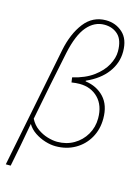

<svg xmlns="http://www.w3.org/2000/svg" viewBox="-134 -809 776 1063"><g transform="rotate(15 254.0 -277.0)"><path d="M8 180 146 -512Q166 -610 214 -672Q262 -734 338 -734Q394 -734 434 -698Q474 -662 474 -590Q474 -525 433.5 -470.5Q393 -416 316 -382V-378Q382 -369 423 -325Q464 -281 464 -204Q464 -142 436 -93Q408 -44 359 -16Q310 12 248 12Q219 12 187 2Q155 -8 127.5 -26.5Q100 -45 84 -72Q73 -8 61 53Q49 114 36 180ZM250 -14Q303 -14 345 -38.5Q387 -63 411.5 -105Q436 -147 436 -198Q436 -272 394.5 -314Q353 -356 288 -356Q277 -356 266 -355Q255 -354 242 -352L238 -380Q310 -397 356 -431Q402 -465 424 -506Q446 -547 446 -584Q446 -649 415 -678.5Q384 -708 336 -708Q279 -708 237 -659Q195 -610 172 -502Q152 -406 132 -307.5Q112 -209 92 -104Q109 -71 136.5 -51.5Q164 -32 194.5 -23Q225 -14 250 -14Z"/></g></svg>

Font: Source Sans 3
Style: Italic
Weight: 200
Italic angle: -11°
Designer: Paul D. Hunt
Foundry: Adobe
Version: Version 3.046;hotconv 1.0.118;makeotfexe 2.5.65603